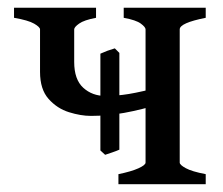

<svg xmlns="http://www.w3.org/2000/svg" viewBox="-20 -474 575 494"><path d="M227.1 -454.1V-428.2Q196.3 -422.4 183.6 -413.3Q170.9 -404.3 170.9 -398.4V-314.5Q170.9 -269.5 194.1 -248.3Q217.3 -227.1 251.5 -227.1Q280.3 -227.1 311.5 -232.2Q342.8 -237.3 400.9 -252.4V-209Q343.3 -191.4 299.6 -183.6Q255.9 -175.8 213.9 -175.8Q188 -175.8 157.5 -185.3Q127 -194.8 105 -219.5Q83 -244.1 83 -289.1V-398.4Q83 -404.3 67.9 -413.1Q52.7 -421.9 16.1 -428.2V-454.1ZM284.7 0V-25.9Q317.9 -32.7 336.2 -41Q354.5 -49.3 354.5 -55.7V-398.4Q354.5 -404.3 342.3 -413.3Q330.1 -422.4 298.3 -428.2V-454.1H509.3V-428.2Q442.4 -415 442.4 -398.4V-55.7Q442.4 -49.8 458 -41.3Q473.6 -32.7 509.3 -25.9V0ZM275.4 -349.6 287.1 -337.9V-88.9Q279.3 -85.4 268.6 -81.8Q257.8 -78.1 250.5 -75.7L238.3 -86.9V-335.9Q255.4 -343.8 275.4 -349.6Z"/></svg>

Font: Gentium Book Plus
Style: Regular
Weight: 400
Designer: Victor Gaultney, Annie Olsen, Iska Routamaa, Becca Hirsbrunner
Foundry: SIL International
Version: Version 6.101